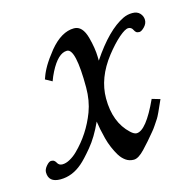

<svg xmlns="http://www.w3.org/2000/svg" viewBox="-70 -471 553 550"><g transform="rotate(-15 206.0 -196.0)"><path d="M10 -22Q10 -31 18.2 -40.5Q26.4 -50 32.5 -50Q38.6 -50 41.9 -47.2Q45.2 -44.4 46.9 -41Q51.3 -32 61.8 -32Q72.3 -32 84.2 -38.6Q96.2 -45.2 106.4 -55.2Q149.9 -97.7 171.9 -155.8Q184.1 -188.2 184.1 -227.1Q184.1 -343 158 -343Q131.6 -343 107.2 -295.2Q100.8 -282.7 95.9 -269L75.9 -280Q75.9 -280.3 77.8 -284.9Q79.6 -289.6 79.8 -290.4Q80.1 -291.3 82 -295.9Q84 -300.5 85 -302.4Q85.9 -304.2 88.4 -309.1Q90.8 -314 92.8 -317Q94.7 -320.1 97.9 -325.2Q101.1 -330.3 104.5 -335Q114.3 -348.4 121.1 -356.9Q156.7 -399.9 194.1 -399.9Q219.2 -399.9 229.5 -361.8Q238.3 -329.1 238.8 -303.2L239 -292Q290.8 -369.6 339.4 -392.8Q352.3 -398.9 366.8 -398.9Q381.3 -398.9 389.2 -390.3Q397 -381.6 397 -370.6Q397 -359.6 387.9 -350.3Q378.9 -341.1 372.6 -341.1Q366.2 -341.1 363 -344Q359.9 -346.9 358.2 -350.6Q353.8 -360.1 344.4 -360.1Q335 -360.1 316.2 -343.9Q297.4 -327.6 275.9 -300.3Q231 -242.7 231 -181.9Q231 -110.8 272.7 -72.3Q282.7 -63 290 -63Q318.4 -63 356.9 -147L381.1 -139.9Q362.1 -96.2 356.6 -88Q351.1 -79.8 345.2 -70.9Q339.4 -62 333 -54.7Q314.5 -32 295.5 -12Q276.6 8.1 262.9 8.1Q249.3 8.1 239 0.7Q228.8 -6.6 221.6 -18.3Q214.4 -30 208.4 -44.2Q202.4 -58.3 198.7 -72.8Q190.9 -103.3 188 -125Q169.2 -83.5 146.5 -56.3Q123.8 -29.1 110.8 -18.1Q80.6 8.1 45.3 8.1Q10 8.1 10 -22Z"/></g></svg>

Font: Linden Hill
Style: Italic
Weight: 400
Italic angle: -5.60001°
Version: Version 1.201